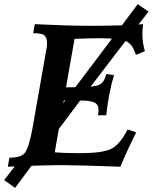

<svg xmlns="http://www.w3.org/2000/svg" viewBox="-33 -811 758 934"><path d="M552.7 0Q356.9 -7.3 259.3 -7.8Q188.5 -7.8 4.9 0L12.7 -43.9Q75.7 -43.9 92.3 -73.5Q108.9 -103 124 -181.2L192.9 -572.3Q195.8 -587.9 195.8 -600.1Q195.8 -625 185.1 -637.2Q174.3 -649.4 128.4 -649.4L136.2 -693.4Q297.9 -685.5 404.3 -685.5Q563.5 -685.5 663.1 -693.4Q659.7 -666.5 659.7 -645.5Q659.7 -602.5 671.9 -562L627.9 -543.9Q611.8 -598.6 577.4 -611.8Q543 -625 451.2 -625Q417 -625 329.6 -622.1L288.1 -386.2L360.4 -387.2Q424.8 -387.2 450 -398.9Q475.1 -410.6 483.4 -450.7L521.5 -445.8Q495.6 -359.4 483.9 -250.5L443.4 -250Q446.3 -265.1 446.3 -274.4Q446.3 -302.7 427.2 -312Q404.8 -321.8 363.3 -321.8H277.3L233.4 -70.3Q278.8 -65.9 356.4 -65.9Q458.5 -65.9 503.2 -84.7Q547.9 -103.5 587.9 -181.2L629.4 -167Q582.5 -73.2 552.7 0ZM40.5 103 -12.7 64.9Q243.2 -262.7 637.2 -791L689.5 -754.4Q423.3 -417 40.5 103Z"/></svg>

Font: Kelvinch
Style: Bold Italic
Weight: 700
Italic angle: -10°
Designer: Paul James Miller
Foundry: High-Logic / Made with FontCreator
Version: Version 3.30 September 23, 2016